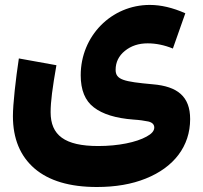

<svg xmlns="http://www.w3.org/2000/svg" viewBox="-20 -537 821 776"><path d="M729 -483.4C678.2 -505.9 630.4 -517.1 585.4 -517.1C430.2 -517.1 306.2 -391.6 306.2 -232.9C306.2 -173.3 323.7 -129.9 359.4 -103C394.5 -75.7 447.8 -59.1 519.5 -53.7C543.5 -52.2 563.5 -49.3 579.6 -45.9C595.7 -42 603.5 -33.7 603.5 -21.5C603.5 -8.3 593.3 3.9 572.3 15.1C530.8 38.1 458.5 53.2 377 53.2C240.7 53.2 184.6 8.8 184.6 -83.5C184.6 -126 191.9 -181.6 208 -273.4L56.2 -300.8C43.5 -217.8 32.2 -115.2 32.2 -67.9C32.2 23.4 61.5 93.8 119.6 144C177.7 193.8 261.7 218.8 371.6 218.8C446.8 218.8 512.7 207.5 569.3 184.6C682.6 139.2 748.5 54.2 748.5 -55.7C748.5 -147.5 696.8 -188 597.7 -196.3C479 -207 447.3 -214.8 447.3 -254.9C447.3 -285.6 460 -311.5 484.9 -331.5C509.8 -351.6 540 -361.8 576.7 -361.8C609.9 -361.8 644 -355 678.7 -340.8Z"/></svg>

Font: Estedad ExtraBold
Style: Regular
Weight: 800
Designer: Amin Abedi
Version: Version 7.3